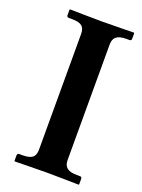

<svg xmlns="http://www.w3.org/2000/svg" viewBox="-127 -707 571 770"><g transform="rotate(20 158.5 -322.5)"><path d="M233 -76V-569C233 -597 247 -613 288 -613H302C307 -613 310 -616 310 -621V-645L308 -647C308 -647 208 -645 172 -645C133 -645 36 -647 36 -647L34 -645V-621C34 -616 38 -613 42 -613H56C96 -613 111 -601 111 -569V-76C111 -44 96 -32 56 -32H42C38 -32 34 -29 34 -23V0L36 2C36 2 133 0 172 0C208 0 308 2 308 2L310 0V-23C310 -29 307 -32 302 -32H288C247 -32 233 -48 233 -76Z"/></g></svg>

Font: Libertinus Serif Semibold
Style: Regular
Weight: 600
Designer: Philipp H. Poll, Khaled Hosny
Foundry: Caleb Maclennan
Version: Version 7.050;RELEASE